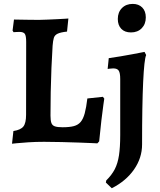

<svg xmlns="http://www.w3.org/2000/svg" viewBox="-20 -746 843 1010"><path d="M43.2 10 50.5 -56.7Q89.1 -62.7 103.1 -80.7Q117.2 -98.6 117.2 -142.6L117.7 -525.6Q117.7 -557.1 110.7 -567.7Q103.7 -578.2 81.6 -578.2Q73.1 -578.2 62.2 -577.4Q51.3 -576.7 51.3 -576.7L46.1 -585.2L53.5 -643.2Q65.7 -643.2 88.7 -642.6Q111.6 -642.1 138.3 -641.8Q165 -641.5 187.6 -641.5Q204.5 -641.5 230 -642.8Q255.5 -644.1 280.6 -645.1Q305.7 -646.2 322.7 -647.4Q339.7 -648.7 339.7 -648.7L332.6 -579.8Q299.1 -576.3 283.4 -568.8Q267.7 -561.4 263.2 -546.7Q258.8 -532.1 256.7 -505.3Q253.1 -451 250.6 -388.4Q248 -325.8 246.8 -261.8Q245.6 -197.8 245.6 -138.2Q245.6 -112.8 250.2 -99.5Q254.8 -86.1 268.8 -81.3Q282.7 -76.6 308.9 -76.6Q345.3 -76.6 368 -82.5Q390.7 -88.4 404.3 -104.5Q417.8 -120.6 425.8 -150.4Q433.8 -180.2 439.5 -228L521.4 -236.7L528.5 -227.1Q528.5 -227.1 523.9 -195.2Q519.4 -163.2 513.3 -112.3Q507.3 -61.4 501.7 -2.4L492.2 8.1Q492.2 8.1 465.3 6.8Q438.5 5.5 395.7 4Q352.9 2.5 304.5 1.3Q256 0 211.9 0Q168.6 0 130 2.5Q91.4 5 67.3 7.5Q43.2 10 43.2 10ZM568 244.2 536.9 214.3 538.9 203.2Q567.9 174.6 583.7 144.2Q599.4 113.8 605.9 71Q612.4 28.2 612.4 -35.7V-330.4Q612.4 -362.3 604.6 -374.3Q596.8 -386.2 575.6 -386.2Q565.8 -386.2 556.1 -384.7Q546.3 -383.2 546.3 -383.2L552.1 -440.1Q582.4 -444.4 615 -449.8Q647.7 -455.2 676.2 -460.7Q704.8 -466.1 722.6 -469.6Q740.3 -473 740.3 -473L748.9 -456.5Q738.7 -434.8 733.1 -315.3Q727.4 -195.7 727.4 14Q727.4 84.6 685.2 145.4Q643 206.2 568 244.2ZM669 -575.4Q636.2 -575.4 618 -594.4Q599.7 -613.4 599.7 -646.2Q599.7 -681.6 621.5 -703.6Q643.2 -725.5 678.1 -725.5Q709.5 -725.5 728.2 -706.6Q747 -687.6 747 -654.7Q747 -619.3 725.5 -597.4Q704 -575.4 669 -575.4Z"/></svg>

Font: Alegreya
Style: Regular
Weight: 400
Designer: Juan Pablo del Peral
Foundry: Huerta Tipografica
Version: Version 2.009